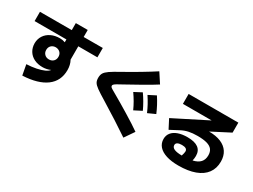

<svg xmlns="http://www.w3.org/2000/svg" viewBox="-55 -1370 2703 2048"><g transform="rotate(30 1296.5 -345.5)"><path d="M459.5 -183.6Q438 -173.8 413.3 -168.5Q388.7 -163.1 363.3 -163.1Q303.7 -163.1 258.8 -185.5Q213.9 -208 189.2 -248.8Q164.6 -289.6 164.1 -342.8Q164.6 -395.5 191.2 -436.5Q217.8 -477.5 265.1 -500.5Q312.5 -523.4 373 -523.4Q390.1 -523.4 405.3 -520.8Q420.4 -518.1 437.5 -511.7V-546.9H45.9V-661.1L437.5 -661.6V-748H584V-661.6L819.3 -662.1V-546.9H584V-382.8Q611.3 -333.5 611.3 -268.6Q611.3 -135.3 511.5 -60.8Q411.6 13.7 222.7 22.5L199.2 -104.5Q262.7 -107.4 317.4 -118.4Q372.1 -129.4 409.2 -146.5Q446.3 -163.6 459.5 -183.6ZM457 -342.8Q457 -376.5 436.3 -396.7Q415.5 -417 381.8 -418Q348.1 -417 327.4 -396.7Q306.6 -376.5 306.6 -342.8Q306.6 -310.5 327.6 -289.6Q348.6 -268.6 381.8 -268.6Q415 -268.6 436 -289.3Q457 -310.1 457 -342.8Z M1121.1 -178.7Q1034.2 -231.4 997.6 -258.1Q960.9 -284.7 948.2 -306.6Q935.5 -328.6 935.5 -362.3Q935.5 -397.9 949.2 -421.1Q962.9 -444.3 1000.2 -470.2Q1037.6 -496.1 1121.1 -542Q1209 -590.8 1303.5 -647.2Q1397.9 -703.6 1465.8 -748L1543 -629.9Q1483.4 -591.3 1379.4 -532.5Q1275.4 -473.6 1200.2 -432.6Q1160.2 -411.6 1139.9 -399.4Q1119.6 -387.2 1111.6 -378.9Q1103.5 -370.6 1103.5 -363.3Q1103.5 -354 1108.6 -347.4Q1113.8 -340.8 1131.8 -329.6Q1149.9 -318.4 1193.4 -293.9Q1259.3 -256.8 1380.1 -183.1Q1501 -109.4 1568.4 -61.5L1487.3 56.6Q1391.1 -8.3 1314.9 -57.1Q1238.8 -106 1121.1 -178.7ZM1335 -418 1425.8 -465.8Q1482.9 -384.8 1524.4 -294.9L1432.6 -248Q1412.6 -292.5 1389.2 -333.3Q1365.7 -374 1335 -418ZM1482.4 -466.8 1572.3 -512.7Q1601.6 -467.8 1624 -425.5Q1646.5 -383.3 1666 -336.9L1575.2 -295.9Q1555.7 -341.8 1533.4 -382.6Q1511.2 -423.3 1482.4 -466.8Z M1865.2 -146.5Q1865.2 -190.9 1890.9 -223.1Q1916.5 -255.4 1964.6 -272.7Q2012.7 -290 2079.1 -290Q2255.9 -290 2255.9 -161.1Q2255.9 -131.8 2248.5 -101.6Q2309.1 -115.2 2338.1 -147.5Q2367.2 -179.7 2367.2 -232.4Q2367.2 -276.4 2346.4 -303.2Q2325.7 -330.1 2281.5 -342.8Q2237.3 -355.5 2165 -355.5Q2103.5 -355.5 2057.4 -345.5Q2011.2 -335.4 1968.8 -312.5L1863.3 -256.8L1805.7 -368.2L2211.4 -573.2H1857.4V-695.3H2469.7V-572.3L2246.6 -457H2247.1Q2332.5 -457 2393.1 -431.9Q2453.6 -406.7 2485.1 -358.4Q2516.6 -310.1 2516.6 -241.2Q2516.6 -157.7 2473.1 -98.9Q2429.7 -40 2345.9 -9.3Q2262.2 21.5 2143.6 21.5Q2056.2 21.5 1993.7 1.7Q1931.2 -18.1 1898.2 -55.9Q1865.2 -93.8 1865.2 -146.5ZM2122.1 -89.8Q2134.8 -128.9 2134.8 -146.5Q2134.8 -168 2118.4 -178.2Q2102.1 -188.5 2068.4 -188.5Q2034.2 -188.5 2015.6 -178Q1997.1 -167.5 1997.1 -147.5Q1997.1 -118.7 2028.1 -104.5Q2059.1 -90.3 2122.1 -89.8Z"/></g></svg>

Font: Pretendard GOV ExtraBold
Style: Regular
Weight: 800
Designer: Base glyphs from Inter by Rasmus Andersson; Hangeul glyphs from Noto Sans CJK(Source Han Sans) by Jang Soo-young and Kan
Foundry: Kil Hyung-jin
Version: Version 1.309